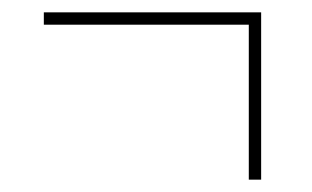

<svg xmlns="http://www.w3.org/2000/svg" viewBox="-20 -396 505 311"><path d="M383 -105H403V-376H51V-356H383Z"/></svg>

Font: Noto Serif Display Condensed Black
Style: Italic
Weight: 900
Width: 3
Italic angle: -12°
Designer: Monotype Design Team
Foundry: Monotype Imaging Inc.
Version: Version 2.009